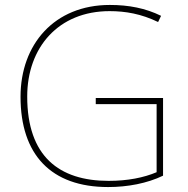

<svg xmlns="http://www.w3.org/2000/svg" viewBox="-20 -746 760 776"><path d="M367 -350V-325H613V-50C561 -28 496 -15 419 -15C219 -15 90 -114 90 -356C90 -554 216 -701 423 -701C487 -701 551 -690 619 -657L631 -682C568 -713 500 -726 424 -726C199 -726 63 -566 63 -355C63 -121 186 10 417 10C496 10 575 -5 639 -36V-350Z"/></svg>

Font: Noto Sans Telugu Thin
Style: Regular
Weight: 100
Designer: Jelle Bosma - Monotype Design Team
Foundry: Monotype Imaging Inc.
Version: Version 2.005